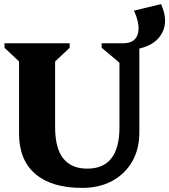

<svg xmlns="http://www.w3.org/2000/svg" viewBox="-20 -901 826 937"><path d="M381 16Q232 16 152.5 -52Q73 -120 73 -249V-601L2 -668V-690H320V-668L249 -601V-280Q249 -78 406 -78Q563 -78 563 -280V-595L476 -668V-690H582Q638 -690 652 -733.5Q666 -777 634 -849L766 -881Q802 -801 772 -742Q742 -683 660 -664V-255Q660 -173 625 -112.5Q590 -52 527.5 -18Q465 16 381 16Z"/></svg>

Font: Platypi
Style: Bold
Weight: 700
Designer: David Sargent
Foundry: Bolt Cutter Type
Version: Version 1.200; ttfautohint (v1.8.4.7-5d5b)